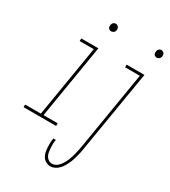

<svg xmlns="http://www.w3.org/2000/svg" viewBox="-265 -802 998 1130"><g transform="rotate(30 234.0 -237.0)"><path d="M488 -644Q482 -644 476.5 -646.5Q471 -649 468.5 -653.5Q466 -658 465.5 -664Q465 -670 466 -676Q467 -685 474 -691Q481 -697 489 -697Q495 -697 500.5 -694Q506 -691 509 -686.5Q512 -682 512.5 -676Q513 -670 512 -664Q510 -655 503 -649.5Q496 -644 488 -644ZM178 -644Q172 -644 167 -646.5Q162 -649 159 -653.5Q156 -658 155.5 -664Q155 -670 156 -676Q157 -685 164 -691Q171 -697 179 -697Q185 -697 190.5 -694Q196 -691 199 -686.5Q202 -682 203 -676Q204 -670 203 -664Q201 -655 193.5 -649.5Q186 -644 178 -644ZM266 223Q249 223 235 215.5Q221 208 212.5 195.5Q204 183 200.5 168Q197 153 196 137Q195 121 195.5 104.5Q196 88 199 72H216Q213 86 212.5 99.5Q212 113 213 126.5Q214 140 216 153.5Q218 167 224 178.5Q230 190 241 197.5Q252 205 266 205Q279 205 291 198Q303 191 312 180Q321 169 328 157Q335 145 340 132.5Q345 120 349 107.5Q353 95 356 82Q359 69 362 56Q365 43 367 30L455 -502H355V-520H476L384 33Q382 48 379 62Q376 76 372 90.5Q368 105 363.5 119Q359 133 352.5 147Q346 161 338 174Q330 187 319 198Q308 209 294 216Q280 223 266 223ZM-45 0V-18H62L142 -502H46L47 -520H163L80 -18H176V0Z"/></g></svg>

Font: Iosevka SS18 Thin
Style: Italic
Weight: 100
Italic angle: -9°
Monospace: yes
Designer: Belleve Invis
Foundry: Belleve Invis
Version: Version 25.1.1; ttfautohint (v1.8.4)